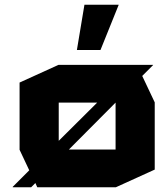

<svg xmlns="http://www.w3.org/2000/svg" viewBox="-20 -794 704 814"><path d="M34 0V-2L104 -72L63 -159V-444L228 -519H629V-518L583 -472L636 -360V-75L471 0H138L130 -18L112 0ZM306 -582 338 -774H483V-773L406 -582ZM470 -359 272 -160H470ZM229 -359V-197L392 -359Z"/></svg>

Font: Foldit Thin
Style: Bold
Weight: 700
Version: Version 1.003